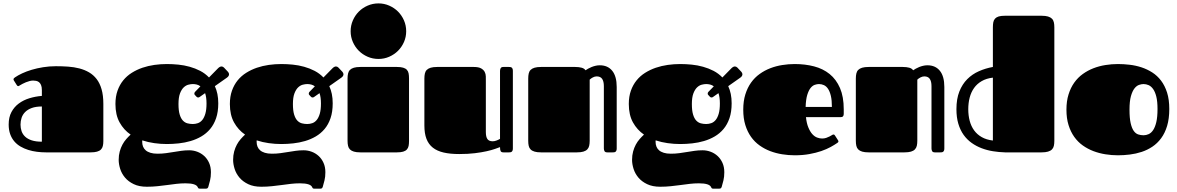

<svg xmlns="http://www.w3.org/2000/svg" viewBox="-20 -892 6891 1124"><path d="M249 0Q222.7 0 196 -3.4Q169.4 -6.8 145.3 -14.4Q121.1 -22 100.1 -34.2Q79.1 -46.4 63.7 -64.5Q48.3 -82.5 39.6 -106.9Q30.8 -131.3 30.8 -163.1Q30.8 -205.6 46.9 -235.8Q63 -266.1 90.1 -286.1Q117.2 -306.2 152.3 -316.9Q187.5 -327.6 225.1 -330.6V-364.3Q225.1 -383.3 220.2 -394.5Q215.3 -405.8 207.8 -411.4Q200.2 -417 191.2 -418.7Q182.1 -420.4 173.8 -420.4Q164.1 -420.4 153.1 -417.5Q142.1 -414.6 131.8 -410.4Q121.6 -406.2 112.3 -401.4Q103 -396.5 96.7 -392.6Q93.8 -390.6 91.3 -389.2Q88.9 -387.7 86.4 -387.7Q82 -387.7 78.1 -394L61.5 -420.4Q59.1 -423.8 59.1 -427.7Q59.1 -431.6 62.3 -434.6Q65.4 -437.5 68.4 -439.5Q84.5 -450.7 109.4 -462.4Q134.3 -474.1 165.3 -483.4Q196.3 -492.7 232.4 -498.5Q268.6 -504.4 307.1 -504.4Q343.8 -504.4 378.7 -502Q413.6 -499.5 444.6 -491.5Q475.6 -483.4 501.2 -468.5Q526.9 -453.6 545.7 -429.2Q564.5 -404.8 574.7 -369.1Q585 -333.5 585 -283.7V-65.9Q585 -49.8 582 -37.4Q579.1 -24.9 570.8 -16.6Q562.5 -8.3 547.9 -4.2Q533.2 0 509.8 0ZM225.1 -268.6Q189.9 -268.6 166 -259.8Q142.1 -251 127.4 -236.3Q112.8 -221.7 106.4 -202.4Q100.1 -183.1 100.1 -162.6Q100.1 -142.1 106.4 -123.8Q112.8 -105.5 127.4 -91.8Q142.1 -78.1 166 -70.3Q189.9 -62.5 225.1 -62.5Z M957 -48.8Q919.9 -48.8 883.3 -54Q846.7 -59.1 813 -70.3Q812.5 -67.9 812.5 -65.7Q812.5 -63.5 812.5 -61Q812.5 -46.4 817.4 -33.9Q822.3 -21.5 832.8 -12.2Q843.3 -2.9 860.4 2.4Q877.4 7.8 901.9 7.8Q928.7 7.8 951.7 4.6Q974.6 1.5 996.6 -2.2Q1018.6 -5.9 1040.8 -9Q1063 -12.2 1087.9 -12.2Q1111.8 -12.2 1134.8 -3.7Q1157.7 4.9 1175.5 21.2Q1193.4 37.6 1204.1 61.5Q1214.8 85.4 1214.8 116.2Q1214.8 143.6 1209.7 164.1Q1204.6 184.6 1199.2 203.1Q1198.2 205.6 1195.6 209Q1192.9 212.4 1185.5 212.4H1149.4Q1142.6 212.4 1140.6 209.2Q1138.7 206.1 1137.7 204.1Q1128.4 181.2 1065.9 181.2Q1039.1 181.2 1012.7 184.3Q986.3 187.5 959 191.2Q931.6 194.8 902.1 198Q872.6 201.2 839.8 201.2Q794.4 201.2 762.9 186Q731.4 170.9 711.9 147.7Q692.4 124.5 683.6 96.7Q674.8 68.8 674.8 43.9Q674.8 17.1 680.9 -5.1Q687 -27.3 696.8 -45.4Q706.5 -63.5 719.2 -77.9Q731.9 -92.3 744.6 -104Q704.6 -131.3 680.2 -175.3Q655.8 -219.2 655.8 -283.2Q655.8 -326.7 668 -361.1Q680.2 -395.5 701.4 -421.6Q722.7 -447.8 751.5 -465.8Q780.3 -483.9 813.7 -495.4Q847.2 -506.8 883.8 -512Q920.4 -517.1 957 -517.1Q989.7 -517.1 1023.9 -513.7Q1058.1 -510.3 1090.6 -501.2Q1123 -492.2 1152.1 -477.1Q1181.2 -461.9 1203.6 -438.5L1256.8 -492.7Q1262.2 -498 1267.3 -500.5Q1272.5 -502.9 1276.9 -502.9Q1284.7 -502.9 1291 -496.6L1314.9 -471.2Q1320.8 -464.4 1320.8 -457Q1320.8 -446.3 1308.6 -437.5L1237.8 -387.7Q1247.6 -366.7 1252.7 -341.8Q1257.8 -316.9 1257.8 -287.1Q1257.8 -237.3 1245.1 -200.2Q1232.4 -163.1 1210.2 -136.7Q1188 -110.4 1158.7 -93.3Q1129.4 -76.2 1095.9 -66.4Q1062.5 -56.6 1026.9 -52.7Q991.2 -48.8 957 -48.8ZM1120.1 -336.9Q1117.7 -339.4 1117.7 -344.2Q1117.7 -350.1 1122.1 -354.5L1153.3 -386.7Q1143.6 -394 1132.1 -397Q1120.6 -399.9 1108.9 -399.9Q1097.2 -399.9 1082.8 -396.2Q1068.4 -392.6 1055.4 -380.4Q1042.5 -368.2 1033.7 -345Q1024.9 -321.8 1024.9 -283.2Q1024.9 -244.6 1032 -221.4Q1039.1 -198.2 1050.8 -186Q1062.5 -173.8 1077.6 -169.9Q1092.8 -166 1108.9 -166Q1124 -166 1138.7 -171.1Q1153.3 -176.3 1164.3 -189.7Q1175.3 -203.1 1182.1 -226.3Q1189 -249.5 1189 -286.1Q1189 -322.8 1180.7 -346.7L1147.9 -323.7Q1144 -321.3 1140.1 -321.3Q1133.8 -321.3 1129.9 -326.2Z M1627 -48.8Q1589.8 -48.8 1553.2 -54Q1516.6 -59.1 1482.9 -70.3Q1482.4 -67.9 1482.4 -65.7Q1482.4 -63.5 1482.4 -61Q1482.4 -46.4 1487.3 -33.9Q1492.2 -21.5 1502.7 -12.2Q1513.2 -2.9 1530.3 2.4Q1547.4 7.8 1571.8 7.8Q1598.6 7.8 1621.6 4.6Q1644.5 1.5 1666.5 -2.2Q1688.5 -5.9 1710.7 -9Q1732.9 -12.2 1757.8 -12.2Q1781.7 -12.2 1804.7 -3.7Q1827.6 4.9 1845.5 21.2Q1863.3 37.6 1874 61.5Q1884.8 85.4 1884.8 116.2Q1884.8 143.6 1879.6 164.1Q1874.5 184.6 1869.1 203.1Q1868.2 205.6 1865.5 209Q1862.8 212.4 1855.5 212.4H1819.3Q1812.5 212.4 1810.5 209.2Q1808.6 206.1 1807.6 204.1Q1798.3 181.2 1735.8 181.2Q1709 181.2 1682.6 184.3Q1656.2 187.5 1628.9 191.2Q1601.6 194.8 1572 198Q1542.5 201.2 1509.8 201.2Q1464.4 201.2 1432.9 186Q1401.4 170.9 1381.8 147.7Q1362.3 124.5 1353.5 96.7Q1344.7 68.8 1344.7 43.9Q1344.7 17.1 1350.8 -5.1Q1356.9 -27.3 1366.7 -45.4Q1376.5 -63.5 1389.2 -77.9Q1401.9 -92.3 1414.6 -104Q1374.5 -131.3 1350.1 -175.3Q1325.7 -219.2 1325.7 -283.2Q1325.7 -326.7 1337.9 -361.1Q1350.1 -395.5 1371.3 -421.6Q1392.6 -447.8 1421.4 -465.8Q1450.2 -483.9 1483.6 -495.4Q1517.1 -506.8 1553.7 -512Q1590.3 -517.1 1627 -517.1Q1659.7 -517.1 1693.8 -513.7Q1728 -510.3 1760.5 -501.2Q1793 -492.2 1822 -477.1Q1851.1 -461.9 1873.5 -438.5L1926.8 -492.7Q1932.1 -498 1937.3 -500.5Q1942.4 -502.9 1946.8 -502.9Q1954.6 -502.9 1960.9 -496.6L1984.9 -471.2Q1990.7 -464.4 1990.7 -457Q1990.7 -446.3 1978.5 -437.5L1907.7 -387.7Q1917.5 -366.7 1922.6 -341.8Q1927.7 -316.9 1927.7 -287.1Q1927.7 -237.3 1915 -200.2Q1902.3 -163.1 1880.1 -136.7Q1857.9 -110.4 1828.6 -93.3Q1799.3 -76.2 1765.9 -66.4Q1732.4 -56.6 1696.8 -52.7Q1661.1 -48.8 1627 -48.8ZM1790 -336.9Q1787.6 -339.4 1787.6 -344.2Q1787.6 -350.1 1792 -354.5L1823.2 -386.7Q1813.5 -394 1802 -397Q1790.5 -399.9 1778.8 -399.9Q1767.1 -399.9 1752.7 -396.2Q1738.3 -392.6 1725.3 -380.4Q1712.4 -368.2 1703.6 -345Q1694.8 -321.8 1694.8 -283.2Q1694.8 -244.6 1701.9 -221.4Q1709 -198.2 1720.7 -186Q1732.4 -173.8 1747.6 -169.9Q1762.7 -166 1778.8 -166Q1793.9 -166 1808.6 -171.1Q1823.2 -176.3 1834.2 -189.7Q1845.2 -203.1 1852.1 -226.3Q1858.9 -249.5 1858.9 -286.1Q1858.9 -322.8 1850.6 -346.7L1817.9 -323.7Q1814 -321.3 1810.1 -321.3Q1803.7 -321.3 1799.8 -326.2Z M2014.6 -432.1Q2014.6 -448.7 2017.6 -461.7Q2020.5 -474.6 2028.8 -482.9Q2037.1 -491.2 2051.8 -495.6Q2066.4 -500 2089.8 -500H2303.7Q2326.2 -500 2340.1 -495.8Q2354 -491.7 2361.8 -483.4Q2369.6 -475.1 2372.1 -462.4Q2374.5 -449.7 2374.5 -432.1V-66.9Q2374.5 -50.3 2372.1 -37.8Q2369.6 -25.4 2361.8 -16.8Q2354 -8.3 2340.1 -4.2Q2326.2 0 2303.7 0H2089.8Q2066.4 0 2051.8 -4.4Q2037.1 -8.8 2028.8 -17.1Q2020.5 -25.4 2017.6 -38.1Q2014.6 -50.8 2014.6 -67.9ZM2032.7 -709Q2032.7 -742.7 2045.7 -772.5Q2058.6 -802.2 2080.6 -824.2Q2102.5 -846.2 2132.3 -859.1Q2162.1 -872.1 2195.8 -872.1Q2229 -872.1 2258.5 -859.1Q2288.1 -846.2 2310.1 -824.2Q2332 -802.2 2345 -772.5Q2357.9 -742.7 2357.9 -709Q2357.9 -675.8 2345 -646.2Q2332 -616.7 2310.1 -594.7Q2288.1 -572.8 2258.5 -559.8Q2229 -546.9 2195.8 -546.9Q2162.1 -546.9 2132.3 -559.8Q2102.5 -572.8 2080.6 -594.7Q2058.6 -616.7 2045.7 -646.2Q2032.7 -675.8 2032.7 -709Z M2824.2 -119.1Q2824.2 -91.3 2833.3 -78.1Q2842.3 -64.9 2864.3 -64.9Q2875.5 -64.9 2887.9 -69.8Q2900.4 -74.7 2907.2 -79.1V-477.1Q2907.2 -485.4 2910.9 -492.7Q2914.6 -500 2927.2 -500H2958.5Q2962.9 -500 2967.3 -499.5Q2971.7 -499 2974.9 -496.8Q2978 -494.6 2980.2 -490Q2982.4 -485.4 2982.4 -477.1V-22.9Q2982.4 -14.6 2980.2 -10Q2978 -5.4 2974.9 -3.2Q2971.7 -1 2967.3 -0.5Q2962.9 0 2958.5 0H2927.2Q2914.6 0 2910.9 -7.3Q2907.2 -14.6 2907.2 -30.8Q2896.5 -26.9 2877.2 -20Q2857.9 -13.2 2828.6 -6.6Q2799.3 0 2759.5 4.9Q2719.7 9.8 2668.5 9.8Q2615.7 9.8 2577.4 1Q2539.1 -7.8 2513.9 -27.6Q2488.8 -47.4 2476.6 -79.1Q2464.4 -110.8 2464.4 -157.2V-432.1Q2464.4 -448.7 2467.3 -461.7Q2470.2 -474.6 2478.5 -482.9Q2486.8 -491.2 2501.5 -495.6Q2516.1 -500 2539.6 -500H2753.4Q2781.7 -500 2796.4 -491.7Q2811 -483.4 2817.4 -471.2Q2823.7 -459 2824 -444.8Q2824.2 -430.7 2824.2 -418.9Z M3072.3 -432.1Q3072.3 -448.7 3075.2 -461.7Q3078.1 -474.6 3086.4 -482.9Q3094.7 -491.2 3109.4 -495.6Q3124 -500 3147.5 -500H3347.2Q3369.1 -500 3385 -495.6Q3400.9 -491.2 3407.7 -480.5Q3414.1 -484.9 3423.1 -490Q3432.1 -495.1 3442.9 -499.5Q3453.6 -503.9 3465.8 -506.8Q3478 -509.8 3491.2 -509.8Q3538.1 -509.8 3564.2 -477.5Q3590.3 -445.3 3590.3 -382.8V-22.9Q3590.3 -14.6 3588.1 -10Q3585.9 -5.4 3582.8 -3.2Q3579.6 -1 3575.2 -0.5Q3570.8 0 3566.4 0H3535.2Q3522.5 0 3518.8 -7.3Q3515.1 -14.6 3515.1 -22.9V-387.7Q3515.1 -415.5 3505.1 -430.2Q3495.1 -444.8 3473.1 -444.8Q3461.9 -444.8 3450.4 -438.7Q3439 -432.6 3432.1 -425.8V-68.4Q3432.1 -51.3 3429.2 -38.6Q3426.3 -25.9 3418 -17.3Q3409.7 -8.8 3395 -4.4Q3380.4 0 3356.9 0H3147.5Q3124 0 3109.4 -4.4Q3094.7 -8.8 3086.4 -17.1Q3078.1 -25.4 3075.2 -38.1Q3072.3 -50.8 3072.3 -67.9Z M3962.4 -48.8Q3925.3 -48.8 3888.7 -54Q3852.1 -59.1 3818.4 -70.3Q3817.9 -67.9 3817.9 -65.7Q3817.9 -63.5 3817.9 -61Q3817.9 -46.4 3822.8 -33.9Q3827.6 -21.5 3838.1 -12.2Q3848.6 -2.9 3865.7 2.4Q3882.8 7.8 3907.2 7.8Q3934.1 7.8 3957 4.6Q3980 1.5 4002 -2.2Q4023.9 -5.9 4046.1 -9Q4068.4 -12.2 4093.3 -12.2Q4117.2 -12.2 4140.1 -3.7Q4163.1 4.9 4180.9 21.2Q4198.7 37.6 4209.5 61.5Q4220.2 85.4 4220.2 116.2Q4220.2 143.6 4215.1 164.1Q4210 184.6 4204.6 203.1Q4203.6 205.6 4200.9 209Q4198.2 212.4 4190.9 212.4H4154.8Q4147.9 212.4 4146 209.2Q4144 206.1 4143.1 204.1Q4133.8 181.2 4071.3 181.2Q4044.4 181.2 4018.1 184.3Q3991.7 187.5 3964.4 191.2Q3937 194.8 3907.5 198Q3877.9 201.2 3845.2 201.2Q3799.8 201.2 3768.3 186Q3736.8 170.9 3717.3 147.7Q3697.8 124.5 3689 96.7Q3680.2 68.8 3680.2 43.9Q3680.2 17.1 3686.3 -5.1Q3692.4 -27.3 3702.1 -45.4Q3711.9 -63.5 3724.6 -77.9Q3737.3 -92.3 3750 -104Q3710 -131.3 3685.5 -175.3Q3661.1 -219.2 3661.1 -283.2Q3661.1 -326.7 3673.3 -361.1Q3685.5 -395.5 3706.8 -421.6Q3728 -447.8 3756.8 -465.8Q3785.6 -483.9 3819.1 -495.4Q3852.5 -506.8 3889.2 -512Q3925.8 -517.1 3962.4 -517.1Q3995.1 -517.1 4029.3 -513.7Q4063.5 -510.3 4095.9 -501.2Q4128.4 -492.2 4157.5 -477.1Q4186.5 -461.9 4209 -438.5L4262.2 -492.7Q4267.6 -498 4272.7 -500.5Q4277.8 -502.9 4282.2 -502.9Q4290 -502.9 4296.4 -496.6L4320.3 -471.2Q4326.2 -464.4 4326.2 -457Q4326.2 -446.3 4314 -437.5L4243.2 -387.7Q4252.9 -366.7 4258.1 -341.8Q4263.2 -316.9 4263.2 -287.1Q4263.2 -237.3 4250.5 -200.2Q4237.8 -163.1 4215.6 -136.7Q4193.4 -110.4 4164.1 -93.3Q4134.8 -76.2 4101.3 -66.4Q4067.9 -56.6 4032.2 -52.7Q3996.6 -48.8 3962.4 -48.8ZM4125.5 -336.9Q4123 -339.4 4123 -344.2Q4123 -350.1 4127.4 -354.5L4158.7 -386.7Q4148.9 -394 4137.5 -397Q4126 -399.9 4114.3 -399.9Q4102.5 -399.9 4088.1 -396.2Q4073.7 -392.6 4060.8 -380.4Q4047.9 -368.2 4039.1 -345Q4030.3 -321.8 4030.3 -283.2Q4030.3 -244.6 4037.4 -221.4Q4044.4 -198.2 4056.2 -186Q4067.9 -173.8 4083 -169.9Q4098.1 -166 4114.3 -166Q4129.4 -166 4144 -171.1Q4158.7 -176.3 4169.7 -189.7Q4180.7 -203.1 4187.5 -226.3Q4194.3 -249.5 4194.3 -286.1Q4194.3 -322.8 4186 -346.7L4153.3 -323.7Q4149.4 -321.3 4145.5 -321.3Q4139.2 -321.3 4135.3 -326.2Z M4792.5 -81.1Q4805.7 -81.1 4816.4 -84.7Q4827.1 -88.4 4835.7 -92.8Q4844.2 -97.2 4849.9 -100.8Q4855.5 -104.5 4858.4 -104.5Q4862.8 -104.5 4864.5 -103Q4866.2 -101.6 4868.7 -97.7L4885.7 -71.3Q4888.2 -67.4 4888.2 -64.5Q4888.2 -61 4886.2 -59.1Q4884.3 -57.1 4882.3 -55.7Q4866.2 -44.4 4842.8 -31.5Q4819.3 -18.6 4788.3 -7.8Q4757.3 2.9 4718.3 10Q4679.2 17.1 4632.3 17.1Q4595.7 17.1 4559.1 11.2Q4522.5 5.4 4489 -7.3Q4455.6 -20 4426.8 -40.5Q4397.9 -61 4376.7 -90.8Q4355.5 -120.6 4343.3 -159.9Q4331.1 -199.2 4331.1 -250Q4331.1 -299.8 4343.3 -339.1Q4355.5 -378.4 4376.7 -408.2Q4397.9 -438 4426.8 -458.7Q4455.6 -479.5 4489 -492.4Q4522.5 -505.4 4559.1 -511.2Q4595.7 -517.1 4632.3 -517.1Q4693.4 -517.1 4745.8 -503.4Q4798.3 -489.7 4836.9 -458.5Q4875.5 -427.2 4897.5 -376.5Q4919.4 -325.7 4919.4 -252V-224.6Q4919.4 -215.8 4915 -210.9Q4910.6 -206.1 4900.4 -206.1H4698.2Q4702.1 -169.9 4712.2 -145.8Q4722.2 -121.6 4735.1 -107.2Q4748 -92.8 4763.2 -86.9Q4778.3 -81.1 4792.5 -81.1ZM4850.1 -266.1Q4850.1 -305.2 4844 -330.8Q4837.9 -356.4 4827.6 -371.8Q4817.4 -387.2 4803.5 -393.6Q4789.6 -399.9 4774.4 -399.9Q4763.2 -399.9 4750 -395.5Q4736.8 -391.1 4725.3 -377Q4713.9 -362.8 4705.8 -336.4Q4697.8 -310.1 4696.3 -266.1Z M4990.2 -432.1Q4990.2 -448.7 4993.2 -461.7Q4996.1 -474.6 5004.4 -482.9Q5012.7 -491.2 5027.3 -495.6Q5042 -500 5065.4 -500H5265.1Q5287.1 -500 5303 -495.6Q5318.8 -491.2 5325.7 -480.5Q5332 -484.9 5341.1 -490Q5350.1 -495.1 5360.8 -499.5Q5371.6 -503.9 5383.8 -506.8Q5396 -509.8 5409.2 -509.8Q5456.1 -509.8 5482.2 -477.5Q5508.3 -445.3 5508.3 -382.8V-22.9Q5508.3 -14.6 5506.1 -10Q5503.9 -5.4 5500.7 -3.2Q5497.6 -1 5493.2 -0.5Q5488.8 0 5484.4 0H5453.1Q5440.4 0 5436.8 -7.3Q5433.1 -14.6 5433.1 -22.9V-387.7Q5433.1 -415.5 5423.1 -430.2Q5413.1 -444.8 5391.1 -444.8Q5379.9 -444.8 5368.4 -438.7Q5356.9 -432.6 5350.1 -425.8V-68.4Q5350.1 -51.3 5347.2 -38.6Q5344.2 -25.9 5335.9 -17.3Q5327.6 -8.8 5313 -4.4Q5298.3 0 5274.9 0H5065.4Q5042 0 5027.3 -4.4Q5012.7 -8.8 5004.4 -17.1Q4996.1 -25.4 4993.2 -38.1Q4990.2 -50.8 4990.2 -67.9Z M6152.3 -67.9Q6152.3 -50.8 6149.4 -38.1Q6146.5 -25.4 6138.2 -17.1Q6129.9 -8.8 6115.2 -4.4Q6100.6 0 6077.1 0H5863.8Q5828.1 -1 5793.2 -6.6Q5758.3 -12.2 5726.8 -24.2Q5695.3 -36.1 5668.2 -55.4Q5641.1 -74.7 5621.3 -102.3Q5601.6 -129.9 5590.3 -167.2Q5579.1 -204.6 5579.1 -252.9Q5579.1 -313 5596.2 -356.2Q5613.3 -399.4 5642.6 -428.7Q5671.9 -458 5710.7 -475.1Q5749.5 -492.2 5792.5 -500V-731.4Q5792.5 -748.5 5794.9 -761.5Q5797.4 -774.4 5805.2 -783Q5813 -791.5 5826.7 -795.7Q5840.3 -799.8 5863.3 -799.8H6077.1Q6100.6 -799.8 6115.2 -795.4Q6129.9 -791 6138.2 -782.7Q6146.5 -774.4 6149.4 -761.5Q6152.3 -748.5 6152.3 -731.9ZM5648.4 -252.4Q5648.4 -216.3 5656.7 -184.8Q5665 -153.3 5682.4 -129.2Q5699.7 -105 5727.1 -89.4Q5754.4 -73.7 5792.5 -69.3V-437.5Q5754.4 -433.1 5727.1 -417.2Q5699.7 -401.4 5682.4 -377Q5665 -352.5 5656.7 -320.8Q5648.4 -289.1 5648.4 -252.4Z M6524.4 17.1Q6487.8 17.1 6451.2 11.2Q6414.6 5.4 6381.1 -7.3Q6347.7 -20 6318.8 -40.5Q6290 -61 6268.8 -90.8Q6247.6 -120.6 6235.4 -159.9Q6223.1 -199.2 6223.1 -250Q6223.1 -299.8 6235.4 -339.1Q6247.6 -378.4 6268.8 -408.2Q6290 -438 6318.8 -458.7Q6347.7 -479.5 6381.1 -492.4Q6414.6 -505.4 6451.2 -511.2Q6487.8 -517.1 6524.4 -517.1Q6558.1 -517.1 6593.5 -512.9Q6628.9 -508.8 6662.4 -497.8Q6695.8 -486.8 6725.3 -468Q6754.9 -449.2 6777.1 -419.9Q6799.3 -390.6 6812.3 -349.9Q6825.2 -309.1 6825.2 -253.9Q6825.2 -197.3 6812.5 -155Q6799.8 -112.8 6777.6 -82.8Q6755.4 -52.7 6726.1 -33.2Q6696.8 -13.7 6663.3 -2.7Q6629.9 8.3 6594.2 12.7Q6558.6 17.1 6524.4 17.1ZM6674.3 -100.1Q6689.5 -100.1 6704.3 -106.7Q6719.2 -113.3 6730.7 -130.4Q6742.2 -147.5 6749.3 -177.5Q6756.3 -207.5 6756.3 -253.9Q6756.3 -297.9 6749.3 -326.2Q6742.2 -354.5 6730.5 -370.8Q6718.8 -387.2 6704.1 -393.6Q6689.5 -399.9 6674.3 -399.9Q6662.6 -399.9 6648.2 -395Q6633.8 -390.1 6621.3 -374.3Q6608.9 -358.4 6600.6 -328.9Q6592.3 -299.3 6592.3 -250Q6592.3 -200.7 6599.1 -170.9Q6606 -141.1 6617.2 -125.5Q6628.4 -109.9 6643.3 -105Q6658.2 -100.1 6674.3 -100.1Z"/></svg>

Font: Fascinate
Style: Regular
Weight: 900
Designer: Astigmatic (AOETI)
Foundry: Astigmatic (AOETI)
Version: Version 1.000